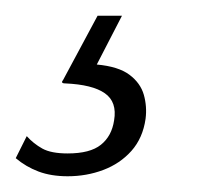

<svg xmlns="http://www.w3.org/2000/svg" viewBox="-73 -25 268 244"><path d="M13 199Q-8 199 -24 193Q-40 187 -53 176L-39 148Q-30.5 157.5 -19.2 163.8Q-8 170 13 170Q41.5 170 55.2 159Q69 148 72 128Q76 104.5 60.2 93.5Q44.5 82.5 10 81Q6.5 81 6 79.8Q5.5 78.5 7 77L51 -5H82L50 57Q77.5 59.5 91.5 70Q105.5 80.5 109.8 95.5Q114 110.5 112 126Q108.5 150.5 94 166.8Q79.5 183 58.2 191Q37 199 13 199Z"/></svg>

Font: Public Sans Thin Thin
Style: Italic
Weight: 250
Italic angle: -8°
Version: Version 2.001